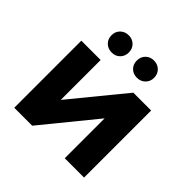

<svg xmlns="http://www.w3.org/2000/svg" viewBox="-189 -919 1089 1089"><g transform="rotate(45 355.0 -375.0)"><path d="M75 -538H230V-218L492 -538H635V0H480V-320L219 0H75ZM174 -681Q174 -711 194 -730.5Q214 -750 244 -750Q274 -750 293.5 -730.5Q313 -711 313 -681Q313 -651 293.5 -631.5Q274 -612 244 -612Q214 -612 194 -631.5Q174 -651 174 -681ZM377 -681Q377 -711 396.5 -730.5Q416 -750 446 -750Q476 -750 496 -730.5Q516 -711 516 -681Q516 -651 496 -631.5Q476 -612 446 -612Q416 -612 396.5 -631.5Q377 -651 377 -681Z"/></g></svg>

Font: APTA Sans Regular
Style: Bold Italic
Weight: 700
Version: Version 7.200